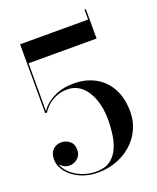

<svg xmlns="http://www.w3.org/2000/svg" viewBox="-149 -892 809 991"><g transform="rotate(-20 255.0 -397.0)"><path d="M216 10Q163 10 119.8 -9.8Q76.5 -29.5 50.8 -61.8Q25 -94 25 -132Q25 -166 43.8 -184Q62.5 -202 90 -202Q113 -202 134 -186.5Q155 -171 155 -138Q155 -118 146 -104Q137 -90 122 -82.2Q107 -74.5 90 -74.5Q78.5 -74.5 67 -79.2Q55.5 -84 46.5 -92Q37.5 -100 31.8 -110.5Q26 -121 26 -132H33.5Q33.5 -105 47.5 -80.8Q61.5 -56.5 86.2 -38Q111 -19.5 142.8 -8.8Q174.5 2 210.5 2Q257.5 2 286.5 -18.8Q315.5 -39.5 331 -73.8Q346.5 -108 352.2 -148.2Q358 -188.5 358 -228Q358 -292.5 340 -342.2Q322 -392 289.2 -420Q256.5 -448 213 -448Q177.5 -448 149 -435.5Q120.5 -423 101.5 -405Q82.5 -387 74 -371.5H67Q75 -390 98.8 -411.8Q122.5 -433.5 161.2 -449.5Q200 -465.5 253.5 -465.5Q320.5 -465.5 371.5 -437.2Q422.5 -409 451 -356Q479.5 -303 479.5 -228Q479.5 -179.5 460.2 -136.2Q441 -93 405.5 -60.2Q370 -27.5 322 -8.8Q274 10 216 10ZM64 -371.5V-750H437.5V-804.5H445V-643H71.5V-371.5Z"/></g></svg>

Font: BodoniModa_28ptMedium
Style: Regular
Weight: 500
Designer: Owen Earl
Foundry: indestructible type
Version: Version 2.004